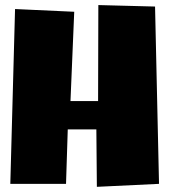

<svg xmlns="http://www.w3.org/2000/svg" viewBox="-20 -722 666 754"><path d="M604.5 0 360.4 11.7 358.4 -213.9H246.1L239.3 0H20.5L39.1 -686.5L271.5 -675.8L256.8 -325.2H365.2L366.2 -702.1L588.9 -696.3Z"/></svg>

Font: Luckiest Guy RUS-BEL-UKR
Style: Regular
Weight: 400
Designer: Astigmatic (AOETI)
Foundry: Astigmatic (AOETI)
Version: Version 1.00 March 11, 2019, initial release